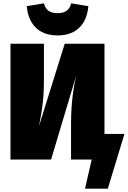

<svg xmlns="http://www.w3.org/2000/svg" viewBox="-20 -959 768 1154"><path d="M326 -746C446 -746 503 -822 511 -922L408 -939C397 -897 371 -880 326 -880C281 -880 255 -897 244 -939L141 -922C149 -822 206 -746 326 -746ZM608 -154V-696H369L214 -200C228 -272 244 -348 244 -475V-696H43V0H287L437 -501C422 -432 407 -342 407 -213V0H531L491 175H628L728 -154Z"/></svg>

Font: Fira Sans Heavy
Style: Regular
Weight: 900
Designer: bBox Type GmbH & Carrois Corporate GbR & Edenspiekermann AG
Foundry: bBox Type GmbH & Carrois Corporate GbR & Edenspiekermann AG
Version: Version 4.300;PS 004.300;hotconv 1.0.88;makeotf.lib2.5.64775